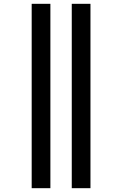

<svg xmlns="http://www.w3.org/2000/svg" viewBox="-20 -843 640 1006"><path d="M356 143V-823H454V143ZM146 143V-823H244V143Z"/></svg>

Font: Zed Mono Semibold Extended
Style: Regular
Weight: 600
Width: 7
Monospace: yes
Designer: Belleve Invis
Foundry: Belleve Invis
Version: Version 1.0.0; ttfautohint (v1.8.4)